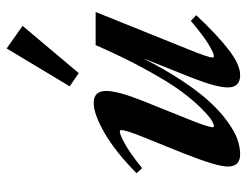

<svg xmlns="http://www.w3.org/2000/svg" viewBox="-104 -642 756 589"><g transform="rotate(-90 274.5 -347.0)"><path d="M345.2 -483.9 304.7 -511.7 420.9 -705.1 490.2 -656.2ZM96.2 11.2Q58.6 11.2 58.6 -26.9Q58.6 -60.5 99.6 -163.6L149.4 -287.1Q170.4 -338.4 170.4 -354Q170.4 -357.9 166.5 -357.9Q156.2 -357.9 127.7 -342Q99.1 -326.2 53.7 -289.6L38.1 -306.6Q104.5 -372.1 161.9 -405Q219.2 -438 253.9 -438Q290.5 -438 290.5 -399.9Q290.5 -363.8 260.3 -288.1L204.1 -148.4Q179.2 -86.4 179.2 -73.2Q179.2 -69.3 183.1 -69.3Q188.5 -69.3 200.4 -76.4Q212.4 -83.5 236.6 -107.4Q260.7 -131.3 288.3 -168.2Q315.9 -205.1 354.2 -274.4Q392.6 -343.8 431.2 -432.1H532.7L417.5 -146Q393.1 -85.9 393.1 -73.7Q393.1 -69.3 397 -69.3Q406.7 -69.3 434.6 -86.4Q462.4 -103.5 505.4 -140.1L522.9 -123.5Q459.5 -56.2 415 -22.5Q370.6 11.2 338.9 11.2Q301.3 11.2 301.3 -26.9Q301.3 -61.5 331.1 -137.2L391.1 -287.6Q357.4 -220.7 322.5 -168Q287.6 -115.2 257.1 -82.3Q226.6 -49.3 196.5 -27.6Q166.5 -5.9 142.3 2.7Q118.2 11.2 96.2 11.2Z"/></g></svg>

Font: Elstob 14pt
Style: Bold Italic
Weight: 700
Italic angle: -20°
Designer: Peter S. Baker
Version: Version 1.015